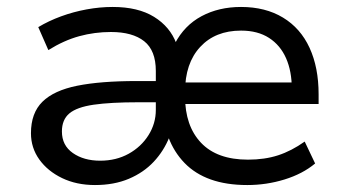

<svg xmlns="http://www.w3.org/2000/svg" viewBox="-20 -523 994 552"><path d="M253 9Q200 9 158.5 -11Q117 -31 93 -64.5Q69 -98 69 -140Q69 -198 102 -230.5Q135 -263 202 -276.5Q269 -290 373 -290H448V-229H378Q298 -229 249.5 -222Q201 -215 179.5 -197Q158 -179 158 -145Q158 -105 189.5 -83Q221 -61 268 -61Q314 -61 350 -81Q386 -101 407 -134.5Q428 -168 428 -207V-319Q428 -378 394.5 -404.5Q361 -431 299 -431Q252 -431 208 -419Q164 -407 119 -379L90 -445Q120 -463 155.5 -476Q191 -489 229 -496Q267 -503 304 -503Q377 -503 423 -474.5Q469 -446 487 -398H483Q510 -450 559.5 -476.5Q609 -503 673 -503Q743 -503 793.5 -472.5Q844 -442 870 -385.5Q896 -329 896 -252V-224H495V-286H839L819 -267Q819 -318 802.5 -355.5Q786 -393 753.5 -414Q721 -435 673 -435Q599 -435 555.5 -388Q512 -341 512 -259V-246Q512 -161 558 -112.5Q604 -64 693 -64Q741 -64 779.5 -76.5Q818 -89 856 -116L886 -53Q850 -23 798 -7Q746 9 691 9Q631 9 586 -7Q541 -23 510.5 -54.5Q480 -86 464 -129H467Q451 -89 422 -58Q393 -27 350.5 -9Q308 9 253 9Z"/></svg>

Font: Nunito Sans 8pt
Style: Regular
Weight: 400
Version: Version 3.101;gftools[0.9.27]